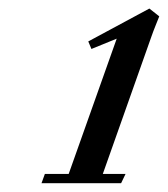

<svg xmlns="http://www.w3.org/2000/svg" viewBox="-20 -678 389 445"><path d="M76.2 -253.4 84 -274.9H139.2L250.5 -588.4L191.9 -564.5L184.6 -582L326.2 -658.2L349.1 -640.1Q347.2 -635.3 341.1 -620.1Q335 -605 330.6 -592.3L218.3 -274.9H271L260.7 -253.4Z"/></svg>

Font: Elstob 6pt SemiBold
Style: Italic
Weight: 600
Italic angle: -20°
Designer: Peter S. Baker
Version: Version 1.015